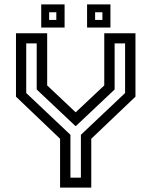

<svg xmlns="http://www.w3.org/2000/svg" viewBox="-20 -851 687 871"><path d="M252.5 0V-221.5L52.5 -412.5V-700H194V-463.5L328 -337H318.5L453 -463.5V-700H594.5V-412.5L394 -221.5V0ZM299.5 -45H347V-239.5L547.5 -429V-654H500V-445L324.5 -279.5H322L146.5 -445V-654H99V-429L299.5 -239.5ZM375 -726V-831H481V-726ZM167 -726V-831H273V-726ZM203 -760.5H235.5V-795.5H203ZM411.5 -760.5H444.5V-795.5H411.5Z"/></svg>

Font: Tourney Medium
Style: Regular
Weight: 500
Designer: Tyler Finck
Foundry: Etcetera Type Co
Version: Version 1.015